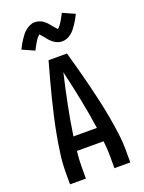

<svg xmlns="http://www.w3.org/2000/svg" viewBox="-177 -1057 855 1138"><g transform="rotate(-20 250.0 -487.5)"><path d="M60 0V-74Q60 -130 67.5 -186Q75 -242 85 -297.5Q95 -353 107.5 -408Q120 -463 133.5 -517.5Q147 -572 162 -626.5Q177 -681 192 -735H308Q323 -681 338 -626.5Q353 -572 366.5 -517.5Q380 -463 392.5 -408Q405 -353 415 -297.5Q425 -242 432.5 -186Q440 -130 440 -73V0H340V-74Q340 -98 338.5 -123Q337 -148 334 -172H166Q163 -148 161.5 -123Q160 -98 160 -74V0ZM176 -260H324Q310 -355 291 -449.5Q272 -544 250 -638Q228 -544 209 -449.5Q190 -355 176 -260ZM308 -812Q303 -812 298 -812.5Q293 -813 288.5 -814Q284 -815 279.5 -817Q275 -819 270.5 -821Q266 -823 262 -825.5Q258 -828 254.5 -830.5Q251 -833 247 -836.5Q243 -840 239.5 -843.5Q236 -847 232.5 -850.5Q229 -854 226.5 -857.5Q224 -861 221.5 -864.5Q219 -868 215 -872.5Q211 -877 207.5 -881Q204 -885 201 -888.5Q198 -892 194 -895.5Q190 -899 190 -900H195Q195 -899 192 -896.5Q189 -894 185.5 -890.5Q182 -887 180.5 -885.5Q179 -884 177.5 -882Q176 -880 174.5 -877.5Q173 -875 171 -872.5Q169 -870 167.5 -867.5Q166 -865 164 -862Q162 -859 160 -855.5Q158 -852 156 -848.5Q154 -845 152 -841Q150 -837 147.5 -833Q145 -829 143 -824.5Q141 -820 138 -815L62 -849Q71 -867 79.5 -882Q88 -897 96.5 -909Q105 -921 113.5 -932Q122 -943 134.5 -952.5Q147 -962 162 -968.5Q177 -975 192 -975Q197 -975 202 -974Q207 -973 211.5 -972Q216 -971 220.5 -969.5Q225 -968 229.5 -966Q234 -964 238 -961.5Q242 -959 245.5 -956Q249 -953 253 -950Q257 -947 260.5 -943Q264 -939 267.5 -935.5Q271 -932 273.5 -928.5Q276 -925 278.5 -922Q281 -919 285 -914.5Q289 -910 292.5 -906Q296 -902 299 -898.5Q302 -895 306 -891.5Q310 -888 310 -887H305Q305 -888 308 -890Q311 -892 314.5 -896Q318 -900 319.5 -901.5Q321 -903 322.5 -905Q324 -907 325.5 -909.5Q327 -912 329 -914.5Q331 -917 332.5 -919.5Q334 -922 336 -925Q338 -928 340 -931.5Q342 -935 344 -938.5Q346 -942 348 -946Q350 -950 352.5 -954Q355 -958 357 -962.5Q359 -967 362 -972L438 -938Q429 -920 420.5 -905Q412 -890 403.5 -878Q395 -866 386.5 -855Q378 -844 365.5 -834Q353 -824 338 -818Q323 -812 308 -812Z"/></g></svg>

Font: Iosevka Term Curly Semibold
Style: Regular
Weight: 600
Designer: Belleve Invis
Foundry: Belleve Invis
Version: Version 32.3.0